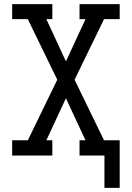

<svg xmlns="http://www.w3.org/2000/svg" viewBox="-20 -755 640 932"><path d="M487 157V0H366V-74H395L300 -278L205 -74H234V0H39V-74H115L258 -368L115 -662H39V-735H234V-662H205L300 -457L395 -662H366V-735H561V-662H485L342 -368L485 -74H561V157Z"/></svg>

Font: Iosevka Etoile
Style: Regular
Weight: 400
Designer: Belleve Invis
Foundry: Belleve Invis
Version: Version 33.2.4